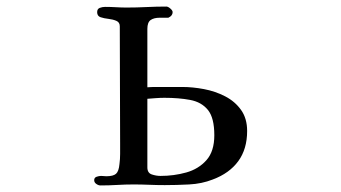

<svg xmlns="http://www.w3.org/2000/svg" viewBox="-20 -564 1040 585"><path d="M633 -152Q633 -205 613.5 -229Q594 -253 559.5 -259.5Q525 -266 481 -266Q468 -266 455 -265Q442 -264 429 -263V-54Q429 -37 442.5 -32.5Q456 -28 469 -28Q510 -28 547.5 -38.5Q585 -49 609 -76Q633 -103 633 -152ZM733 -165Q733 -110 706 -73Q679 -36 628 -17Q595 -4 556 -2Q517 0 482 0Q458 0 434.5 -1Q411 -2 387 -2Q362 -2 337 -0.5Q312 1 286 1Q280 1 273.5 -3.5Q267 -8 267 -15Q267 -23 274.5 -25.5Q282 -28 288 -28Q292 -28 296 -27.5Q300 -27 304 -27Q325 -27 333.5 -34.5Q342 -42 344 -64Q346 -79 346 -95Q346 -111 346 -126Q346 -215 345.5 -305Q345 -395 345 -484Q345 -496 334.5 -500.5Q324 -505 310.5 -506.5Q297 -508 286.5 -511.5Q276 -515 276 -527Q276 -537 284 -540Q292 -543 300 -543Q317 -543 333.5 -542Q350 -541 366 -541Q396 -541 426.5 -542.5Q457 -544 487 -544Q492 -544 499 -538Q506 -532 506 -527Q506 -516 493 -510Q486 -510 480 -510Q474 -510 467 -510Q449 -510 439 -503Q429 -496 429 -476V-298Q441 -299 452.5 -299Q464 -299 476 -299H535Q567 -299 601.5 -292.5Q636 -286 666 -270.5Q696 -255 714.5 -229Q733 -203 733 -165Z"/></svg>

Font: Kaisei Decol Medium
Style: Regular
Weight: 500
Designer: Font-Kai, 金井和夫
Foundry: KAZUO KANAI
Version: Version 5.003